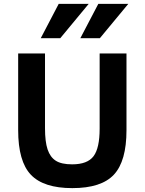

<svg xmlns="http://www.w3.org/2000/svg" viewBox="-20 -950 742 985"><path d="M628.9 -282.2Q628.9 -123.5 564.5 -54.2Q500 15.1 351.1 15.1Q203.6 15.1 138.4 -53.5Q73.2 -122.1 73.2 -282.2V-675.8H210.9V-292Q210.9 -223.1 224.1 -183.6Q237.3 -144 266.1 -125.5Q294.9 -106.9 350.1 -106.9Q428.7 -106.9 460 -148.7Q491.2 -190.4 491.2 -290V-675.8H628.9ZM492.2 -753.9H392.1L484.4 -930.2H638.2ZM289.1 -753.9H189L281.2 -930.2H435.1Z"/></svg>

Font: Clear Sans
Style: Bold
Weight: 700
Foundry: Intel Corporation
Version: Version 1.00